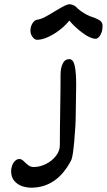

<svg xmlns="http://www.w3.org/2000/svg" viewBox="-20 -873 502 902"><path d="M261.2 -190.9Q261.2 -227.1 261.7 -274.7Q262.2 -322.3 262.7 -348.6Q264.6 -459 264.6 -524.4Q264.6 -553.2 274.7 -574.2Q284.7 -595.2 305.7 -595.2Q324.2 -595.2 331.1 -563.7Q337.9 -532.2 337.9 -473.6Q337.9 -454.1 336.9 -409.2Q335.9 -363.3 335.9 -339.8Q335.9 -288.6 329.1 -212.4Q322.3 -136.2 314.9 -121.1Q248 8.8 126 8.8Q107.4 8.8 85.9 2.2Q64.5 -4.4 48.3 -22Q32.2 -39.6 32.2 -69.3Q32.2 -81.5 36.9 -94.7Q41.5 -107.9 50.5 -116.9Q59.6 -126 71.3 -126Q78.1 -126 84.2 -121.8Q90.3 -117.7 97.7 -109.9Q107.9 -99.6 116.9 -94Q126 -88.4 138.7 -88.4Q167 -88.4 195.6 -102.5Q224.1 -116.7 242.7 -140.4Q261.2 -164.1 261.2 -190.9ZM154.3 -686Q143.1 -686 133.1 -699Q123 -711.9 123 -729Q123 -748.5 132.8 -763.7Q142.6 -778.8 154.3 -780.3Q171.4 -782.7 191.2 -793Q210.9 -803.2 240.7 -821.8Q267.6 -837.9 282.5 -845.5Q297.4 -853 307.1 -853Q323.2 -852.1 335.9 -841.8Q372.6 -804.7 423.8 -789.6Q437.5 -783.7 444.6 -779.8Q451.7 -775.9 456.8 -768.8Q461.9 -761.7 461.9 -751Q461.9 -733.4 456.8 -719.7Q451.7 -706.1 444.1 -698.5Q436.5 -690.9 429.2 -690.9Q405.3 -690.9 368.7 -717.8Q332 -744.6 305.7 -776.4Q285.2 -751 258.1 -730.5Q231 -710 203.4 -698Q175.8 -686 154.3 -686Z"/></svg>

Font: Dekko
Style: Regular
Weight: 400
Designer: Multiple
Foundry: Sorkin Type
Version: Version 2.001